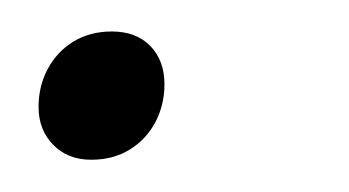

<svg xmlns="http://www.w3.org/2000/svg" viewBox="-20 -94 222 122"><path d="M51 -74Q66.5 -74 75.5 -64.8Q84.5 -55.5 84.5 -40.5Q84.5 -27.5 78.8 -16.5Q73 -5.5 62.5 1Q52 7.5 38 7.5Q23 7.5 13.8 -2Q4.5 -11.5 4.5 -26Q4.5 -39.5 10.5 -50.5Q16.5 -61.5 27 -67.8Q37.5 -74 51 -74Z"/></svg>

Font: Newsreader 36pt ExtraLight
Style: Italic
Weight: 250
Italic angle: -17°
Designer: Hugues Gentile
Foundry: Production Type
Version: Version 1.003